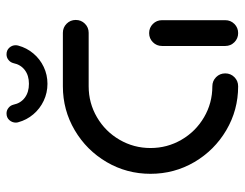

<svg xmlns="http://www.w3.org/2000/svg" viewBox="-98 -626 725 568"><g transform="rotate(-90 264.0 -342.5)"><path d="M330.4 -38.1Q330.4 -22.2 319.3 -11.1Q308.1 0 292.2 0Q221.9 0 162.4 -35Q103 -70 68.1 -129.4Q33.3 -188.9 33.3 -259.3Q33.3 -329.6 68.1 -389.1Q103 -448.5 162.4 -483.5Q221.9 -518.5 292.2 -518.5H450.4Q466.3 -518.5 477.4 -507.4Q488.5 -496.3 488.5 -480.4Q488.5 -464.4 477.4 -453.3Q466.3 -442.2 450.4 -442.2H292.2Q242.6 -442.2 200.6 -417.6Q158.5 -393 134.1 -350.9Q109.6 -308.9 109.6 -259.3Q109.6 -209.6 134.1 -167.6Q158.5 -125.6 200.6 -100.9Q242.6 -76.3 292.2 -76.3Q308.1 -76.3 319.3 -65.2Q330.4 -54.1 330.4 -38.1ZM449.6 0Q433.7 0 422.6 -11.1Q411.5 -22.2 411.5 -38.1V-225.2Q411.5 -241.1 422.6 -252.2Q433.7 -263.3 449.6 -263.3Q465.6 -263.3 476.7 -252.2Q487.8 -241.1 487.8 -225.2V-38.1Q487.8 -22.2 476.7 -11.1Q465.6 0 449.6 0ZM185.9 -650.4Q184.8 -653.7 184.8 -657.8Q184.8 -668.5 192.2 -676.9Q199.6 -685.2 211.9 -685.2Q221.1 -685.2 228.3 -679.4Q235.6 -673.7 237.8 -664.8Q242.2 -643.3 258.5 -631.1Q274.8 -618.9 299.6 -618.9Q324.1 -618.9 340.2 -631.1Q356.3 -643.3 360.7 -664.8Q363 -673.7 370.2 -679.4Q377.4 -685.2 386.7 -685.2Q398.9 -685.2 406.3 -677Q413.7 -668.9 413.7 -658.1Q413.7 -654.4 412.6 -650.4Q405.9 -625.6 389.4 -605.9Q373 -586.3 349.6 -575.2Q326.3 -564.1 299.6 -564.1Q273 -564.1 249.4 -575.2Q225.9 -586.3 209.3 -605.9Q192.6 -625.6 185.9 -650.4Z"/></g></svg>

Font: 26F Galaxy Sans
Style: Bold
Weight: 700
Designer: C₂₉H₂₅N₃O₅
Version: Version 1.100